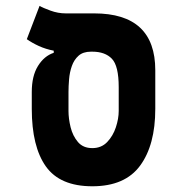

<svg xmlns="http://www.w3.org/2000/svg" viewBox="-20 -632 626 661"><path d="M297.9 9.3Q186.5 9.3 137.9 -59.1Q89.4 -127.4 89.4 -257.3V-315.4Q89.4 -370.6 110.8 -405Q132.3 -439.5 165 -450.2V-457.5Q137.2 -462.9 113.8 -473.6Q90.3 -484.4 72.3 -497.1L116.2 -611.8Q127.4 -605 153.6 -595.5Q179.7 -585.9 206.5 -585.9H304.2Q514.6 -585.9 514.6 -390.1V-257.3Q514.6 -132.8 462.4 -61.8Q410.2 9.3 297.9 9.3ZM297.9 -122.1Q329.1 -122.1 349.1 -143.1Q369.1 -164.1 378.9 -193.8Q388.7 -223.6 388.7 -250V-332Q388.7 -405.3 365.2 -429.7Q341.8 -454.1 297.9 -454.1H293Q266.1 -454.1 250.5 -440.2Q234.9 -426.3 227.3 -404.5Q219.7 -382.8 217.8 -358.9Q215.8 -335 215.8 -315.4V-250Q215.8 -223.6 223.1 -193.8Q230.5 -164.1 248.3 -143.1Q266.1 -122.1 297.9 -122.1Z"/></svg>

Font: Cascadia Code PL
Style: Bold
Weight: 700
Monospace: yes
Designer: Aaron Bell
Foundry: Saja Typeworks
Version: Version 2404.023; ttfautohint (v1.8.4)